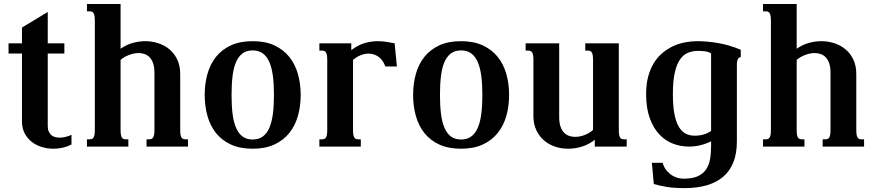

<svg xmlns="http://www.w3.org/2000/svg" viewBox="-20 -736 4396 964"><path d="M22.9 -467.3V-518.6H90.3V-597.7L219.7 -675.8V-518.6H303.2V-467.3H219.7V-104Q219.7 -87.4 224.6 -76.2Q229.5 -64.9 237.5 -57.9Q245.6 -50.8 256.3 -47.9Q267.1 -44.9 279.3 -44.9Q293.9 -44.9 309.6 -48.8Q325.2 -52.7 338.9 -59.1V-10.3Q317.9 0.5 294.9 5.6Q272 10.7 248.5 10.7Q218.3 10.7 189.7 2Q161.1 -6.8 139.2 -23.9Q117.2 -41 103.8 -66.7Q90.3 -92.3 90.3 -126V-467.3Z M456.1 -630.9Q456.1 -646 454.6 -655.3Q453.1 -664.6 449.7 -669.9Q446.3 -675.3 441.4 -677.2Q436.5 -679.2 430.2 -679.2H416.5V-715.8H585.4V-491.2Q614.7 -511.7 646.7 -520.5Q678.7 -529.3 710 -529.3Q741.7 -529.3 772.9 -519.5Q804.2 -509.8 829.1 -489.7Q854 -469.7 869.4 -438.2Q884.8 -406.7 884.8 -363.8V-85Q884.8 -69.8 886.2 -60.5Q887.7 -51.3 891.1 -45.9Q894.5 -40.5 899.2 -38.6Q903.8 -36.6 910.6 -36.6H923.8V0H715.8V-36.6H729.5Q735.8 -36.6 740.7 -38.6Q745.6 -40.5 749 -45.9Q752.4 -51.3 753.9 -60.5Q755.4 -69.8 755.4 -85V-371.1Q755.4 -399.9 748.5 -418.9Q741.7 -438 730.5 -449.2Q719.2 -460.4 704.8 -465.1Q690.4 -469.7 675.3 -469.7Q663.1 -469.7 650.4 -466.8Q637.7 -463.9 625.7 -459.2Q613.8 -454.6 603.3 -448.2Q592.8 -441.9 585.4 -435.1V-85Q585.4 -69.8 586.9 -60.5Q588.4 -51.3 591.8 -45.9Q595.2 -40.5 599.9 -38.6Q604.5 -36.6 611.3 -36.6H624.5V0H416.5V-36.6H430.2Q436.5 -36.6 441.4 -38.6Q446.3 -40.5 449.7 -45.9Q453.1 -51.3 454.6 -60.5Q456.1 -69.8 456.1 -85Z M1007.8 -259.3Q1007.8 -315.4 1021.5 -364.5Q1035.2 -413.6 1064.2 -450.2Q1093.3 -486.8 1138.9 -508.1Q1184.6 -529.3 1248.5 -529.3Q1312 -529.3 1357.7 -508.1Q1403.3 -486.8 1432.6 -450.2Q1461.9 -413.6 1475.8 -364.5Q1489.7 -315.4 1489.7 -259.3Q1489.7 -203.1 1475.8 -154.1Q1461.9 -105 1432.6 -68.4Q1403.3 -31.7 1357.7 -10.5Q1312 10.7 1248.5 10.7Q1184.6 10.7 1138.9 -10.5Q1093.3 -31.7 1064.2 -68.4Q1035.2 -105 1021.5 -154.1Q1007.8 -203.1 1007.8 -259.3ZM1142.6 -259.8Q1142.6 -206.1 1147.7 -164.6Q1152.8 -123 1165.3 -94.2Q1177.7 -65.4 1198 -50.5Q1218.3 -35.6 1248.5 -35.6Q1278.8 -35.6 1299.3 -50.5Q1319.8 -65.4 1332.3 -94Q1344.7 -122.6 1350.1 -164.1Q1355.5 -205.6 1355.5 -259.3Q1355.5 -313 1350.1 -354.5Q1344.7 -396 1332.3 -424.6Q1319.8 -453.1 1299.3 -468Q1278.8 -482.9 1248.5 -482.9Q1218.3 -482.9 1198 -468Q1177.7 -453.1 1165.3 -424.8Q1152.8 -396.5 1147.7 -354.7Q1142.6 -313 1142.6 -259.8Z M1752.4 -435.1V-85Q1752.4 -69.8 1753.9 -60.5Q1755.4 -51.3 1758.8 -45.9Q1762.2 -40.5 1766.8 -38.6Q1771.5 -36.6 1778.3 -36.6H1791.5V0H1583.5V-36.6H1597.2Q1603.5 -36.6 1608.4 -38.6Q1613.3 -40.5 1616.7 -45.9Q1620.1 -51.3 1621.6 -60.5Q1623 -69.8 1623 -85V-433.6Q1623 -448.7 1621.6 -458Q1620.1 -467.3 1616.7 -472.7Q1613.3 -478 1608.4 -480Q1603.5 -481.9 1597.2 -481.9H1583.5V-518.6H1743.7V-484.4Q1778.3 -510.3 1811.3 -519.8Q1844.2 -529.3 1876.5 -529.3Q1898.4 -529.3 1919.7 -525.9Q1940.9 -522.5 1961.4 -518.6L1972.7 -402.3H1914.6Q1902.8 -435.5 1880.1 -451.2Q1857.4 -466.8 1830.6 -466.8Q1810.5 -466.8 1790.5 -458.7Q1770.5 -450.7 1752.4 -435.1Z M2054.2 -259.3Q2054.2 -315.4 2067.9 -364.5Q2081.5 -413.6 2110.6 -450.2Q2139.6 -486.8 2185.3 -508.1Q2231 -529.3 2294.9 -529.3Q2358.4 -529.3 2404.1 -508.1Q2449.7 -486.8 2479 -450.2Q2508.3 -413.6 2522.2 -364.5Q2536.1 -315.4 2536.1 -259.3Q2536.1 -203.1 2522.2 -154.1Q2508.3 -105 2479 -68.4Q2449.7 -31.7 2404.1 -10.5Q2358.4 10.7 2294.9 10.7Q2231 10.7 2185.3 -10.5Q2139.6 -31.7 2110.6 -68.4Q2081.5 -105 2067.9 -154.1Q2054.2 -203.1 2054.2 -259.3ZM2189 -259.8Q2189 -206.1 2194.1 -164.6Q2199.2 -123 2211.7 -94.2Q2224.1 -65.4 2244.4 -50.5Q2264.6 -35.6 2294.9 -35.6Q2325.2 -35.6 2345.7 -50.5Q2366.2 -65.4 2378.7 -94Q2391.1 -122.6 2396.5 -164.1Q2401.9 -205.6 2401.9 -259.3Q2401.9 -313 2396.5 -354.5Q2391.1 -396 2378.7 -424.6Q2366.2 -453.1 2345.7 -468Q2325.2 -482.9 2294.9 -482.9Q2264.6 -482.9 2244.4 -468Q2224.1 -453.1 2211.7 -424.8Q2199.2 -396.5 2194.1 -354.7Q2189 -313 2189 -259.8Z M2957.5 -433.6Q2957.5 -448.7 2956.1 -458Q2954.6 -467.3 2951.2 -472.7Q2947.8 -478 2942.9 -480Q2938 -481.9 2931.6 -481.9H2918.5V-518.6H3086.9V-85Q3086.9 -69.8 3088.4 -60.5Q3089.8 -51.3 3093.3 -45.9Q3096.7 -40.5 3101.3 -38.6Q3106 -36.6 3112.8 -36.6H3126.5V0H2966.3V-34.2Q2938.5 -11.7 2903.6 -0.5Q2868.7 10.7 2832 10.7Q2798.8 10.7 2767.6 0.5Q2736.3 -9.8 2712.2 -30.3Q2688 -50.8 2673.1 -81.8Q2658.2 -112.8 2658.2 -154.8V-433.6Q2658.2 -448.7 2656.7 -458Q2655.3 -467.3 2651.9 -472.7Q2648.4 -478 2643.6 -480Q2638.7 -481.9 2632.3 -481.9H2619.1V-518.6H2787.6V-147.5Q2787.6 -119.1 2794.4 -100.1Q2801.3 -81.1 2812.3 -69.8Q2823.2 -58.6 2837.6 -53.7Q2852.1 -48.8 2867.7 -48.8Q2891.1 -48.8 2915.8 -58.3Q2940.4 -67.9 2957.5 -83.5Z M3484.4 -480.5Q3458 -480.5 3435.1 -471.4Q3412.1 -462.4 3395 -438.5Q3377.9 -414.6 3368.2 -372.3Q3358.4 -330.1 3358.4 -264.2Q3358.4 -204.6 3366 -164.6Q3373.5 -124.5 3387.9 -100.1Q3402.3 -75.7 3422.4 -65.2Q3442.4 -54.7 3467.3 -54.7Q3516.6 -54.7 3550.3 -78.6V-467.8Q3534.7 -477.1 3516.8 -478.8Q3499 -480.5 3484.4 -480.5ZM3412.1 161.1Q3454.6 161.1 3481.4 149.7Q3508.3 138.2 3523.7 116.7Q3539.1 95.2 3544.7 64.9Q3550.3 34.7 3550.3 -3.4V-26.4Q3524.4 -13.7 3496.3 -6.8Q3468.3 0 3439 0Q3397.9 0 3359.1 -14.6Q3320.3 -29.3 3290.3 -61.3Q3260.3 -93.3 3242.2 -143.3Q3224.1 -193.4 3224.1 -264.2Q3224.1 -313.5 3234.6 -352.3Q3245.1 -391.1 3263.4 -420.4Q3281.7 -449.7 3306.6 -470.5Q3331.5 -491.2 3360.1 -504.4Q3388.7 -517.6 3419.7 -523.4Q3450.7 -529.3 3481.4 -529.3Q3529.3 -529.3 3584.5 -520Q3639.6 -510.7 3699.2 -486.3V-449.7Q3695.3 -448.7 3691.9 -447Q3688.5 -445.3 3685.8 -440.9Q3683.1 -436.5 3681.4 -428.7Q3679.7 -420.9 3679.7 -407.7V-25.4Q3679.7 34.2 3662.4 78.1Q3645 122.1 3611.6 150.9Q3578.1 179.7 3529.3 194.1Q3480.5 208.5 3417 208.5Q3390.1 208.5 3368.4 207Q3346.7 205.6 3328.4 202.6Q3310.1 199.7 3293.9 196Q3277.8 192.4 3262.7 188L3252.9 81.5H3306.6Q3315.4 108.4 3330.1 124Q3344.7 139.6 3360.1 147.9Q3375.5 156.2 3389.6 158.7Q3403.8 161.1 3412.1 161.1Z M3850.6 -630.9Q3850.6 -646 3849.1 -655.3Q3847.7 -664.6 3844.2 -669.9Q3840.8 -675.3 3835.9 -677.2Q3831.1 -679.2 3824.7 -679.2H3811V-715.8H3980V-491.2Q4009.3 -511.7 4041.3 -520.5Q4073.2 -529.3 4104.5 -529.3Q4136.2 -529.3 4167.5 -519.5Q4198.7 -509.8 4223.6 -489.7Q4248.5 -469.7 4263.9 -438.2Q4279.3 -406.7 4279.3 -363.8V-85Q4279.3 -69.8 4280.8 -60.5Q4282.2 -51.3 4285.6 -45.9Q4289.1 -40.5 4293.7 -38.6Q4298.3 -36.6 4305.2 -36.6H4318.4V0H4110.4V-36.6H4124Q4130.4 -36.6 4135.3 -38.6Q4140.1 -40.5 4143.6 -45.9Q4147 -51.3 4148.4 -60.5Q4149.9 -69.8 4149.9 -85V-371.1Q4149.9 -399.9 4143.1 -418.9Q4136.2 -438 4125 -449.2Q4113.8 -460.4 4099.4 -465.1Q4085 -469.7 4069.8 -469.7Q4057.6 -469.7 4044.9 -466.8Q4032.2 -463.9 4020.3 -459.2Q4008.3 -454.6 3997.8 -448.2Q3987.3 -441.9 3980 -435.1V-85Q3980 -69.8 3981.4 -60.5Q3982.9 -51.3 3986.3 -45.9Q3989.7 -40.5 3994.4 -38.6Q3999 -36.6 4005.9 -36.6H4019V0H3811V-36.6H3824.7Q3831.1 -36.6 3835.9 -38.6Q3840.8 -40.5 3844.2 -45.9Q3847.7 -51.3 3849.1 -60.5Q3850.6 -69.8 3850.6 -85Z"/></svg>

Font: Arian AMU Serif
Style: Bold
Weight: 700
Designer: Ruben Hakobyan (Tarumian)
Foundry: Ruben Hakobyan (Tarumian)
Version: Version 1.002